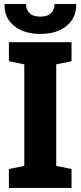

<svg xmlns="http://www.w3.org/2000/svg" viewBox="-20 -917 393 937"><path d="M23.4 0V-92.3L98.6 -107.4V-603L23.4 -618.2V-710.9H329.1V-618.2L254.4 -603V-107.4L329.1 -92.3V0ZM177.2 -751.5Q95.7 -751.5 47.9 -791.5Q0 -831.5 2.4 -894.5L3.4 -897.5H106.9Q106.9 -870.6 123.8 -853.3Q140.6 -835.9 177.2 -835.9Q212.9 -835.9 229.5 -853Q246.1 -870.1 246.1 -897.5H350.6L351.6 -894.5Q353.5 -831.5 305.9 -791.5Q258.3 -751.5 177.2 -751.5Z"/></svg>

Font: Roboto Slab ExtraBold
Style: Regular
Weight: 800
Designer: Google
Version: Version 2.001; ttfautohint (v1.8.3)